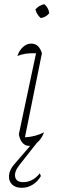

<svg xmlns="http://www.w3.org/2000/svg" viewBox="-20 -691 291 916"><path d="M190 -60Q180 -31 160 -13Q140 5 119 5Q100 5 87 -10Q74 -25 70 -51L152 -437Q99 -439 63 -424Q72 -451 90 -467Q108 -483 129 -483Q166 -483 180 -437L99 -36Q148 -38 190 -60ZM192 -671Q212 -653 215 -628Q199 -608 174 -605Q155 -622 149 -646Q166 -666 192 -671ZM84 205Q53 205 37 188.5Q21 172 23 146Q25 120 47 94L142 -16H161L72 97Q47 129 52.5 153.5Q58 178 91 178Q136 178 170 136L175 149Q160 175 136 190Q112 205 84 205Z"/></svg>

Font: Piazzolla Thin
Style: Italic
Weight: 100
Italic angle: -11.3°
Designer: Juan Pablo del Peral
Foundry: Huerta Tipografica
Version: Version 1.330